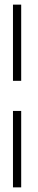

<svg xmlns="http://www.w3.org/2000/svg" viewBox="-20 -731 162 829"><path d="M36 78H71.5V-252H36ZM36 -382H71.5V-711H36Z"/></svg>

Font: Anybody UltraCondensed Thin ExtraLight
Style: Regular
Weight: 250
Version: Version 1.111